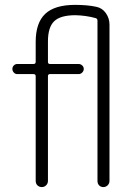

<svg xmlns="http://www.w3.org/2000/svg" viewBox="-20 -760 540 780"><path d="M49.8 -459Q42 -459 36.1 -465.3Q30.3 -471.7 30.3 -480Q30.3 -488.3 36.1 -494.1Q42 -500 49.8 -500H116.2Q125 -500 125 -508.8V-589.8Q125 -667 163.6 -703.6Q202.1 -740.2 285.2 -740.2Q335 -740.2 371.1 -732.4Q395.5 -727.5 410.2 -706.5Q424.8 -685.5 424.8 -660.2V-25.4Q424.8 -14.6 417.5 -7.3Q410.2 0 399.9 0Q389.6 0 382.8 -6.8Q376 -13.7 376 -25.4V-675.8Q376 -684.6 368.2 -686.5Q329.1 -697.3 286.1 -698.2Q225.6 -698.2 200.2 -673.8Q174.8 -649.4 174.8 -591.8V-508.8Q174.8 -500 182.6 -500H299.8Q307.6 -500 314 -494.1Q320.3 -488.3 320.3 -480Q320.3 -471.7 314 -465.3Q307.6 -459 299.8 -459H182.6Q174.8 -459 174.8 -450.2V-25.4Q174.8 -14.6 167.5 -7.3Q160.2 0 149.9 0Q139.6 0 132.3 -6.8Q125 -13.7 125 -25.4V-450.2Q125 -459 116.2 -459Z"/></svg>

Font: Rounded Mgen+ 1mn light
Style: Regular
Weight: 200
Designer: [Source Han Sans]
Ryoko NISHIZUKA  (kana & ideographs); Paul D. Hunt (Latin, Greek & Cyrillic); Wenlong ZHANG  (bopomofo
Version: Version 1.059.20150602